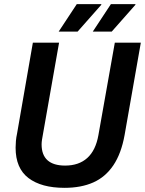

<svg xmlns="http://www.w3.org/2000/svg" viewBox="-20 -891 697 923"><path d="M290 12Q179 12 117 -35Q55 -82 55 -181Q55 -196 56.5 -213.5Q58 -231 62 -249L138 -686H264L186 -243Q184 -233 182 -220Q180 -207 180 -197Q180 -146 208.5 -120.5Q237 -95 293 -95Q359 -95 399.5 -131.5Q440 -168 453 -241L532 -686H657L579 -242Q563 -153 525 -96.5Q487 -40 428.5 -14Q370 12 290 12ZM426 -739 513 -871H631V-868L517 -739ZM262 -739 349 -871H467V-868L353 -739Z"/></svg>

Font: Archivo SemiCondensed SemiBold
Style: Italic
Weight: 600
Width: 4
Italic angle: -10°
Designer: Hector Gatti
Foundry: Omnibus-Type
Version: Version 2.001